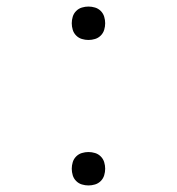

<svg xmlns="http://www.w3.org/2000/svg" viewBox="-20 -558 540 586"><path d="M250 -436Q240 -436 230 -439Q220 -442 212.5 -449.5Q205 -457 202 -467Q199 -477 199 -487Q199 -497 202 -507Q205 -517 212.5 -524.5Q220 -532 230 -535Q240 -538 250 -538Q260 -538 270 -535Q280 -532 287.5 -524.5Q295 -517 298 -507Q301 -497 301 -487Q301 -477 298 -467Q295 -457 287.5 -449.5Q280 -442 270 -439Q260 -436 250 -436ZM250 8Q240 8 230 5Q220 2 212.5 -5.5Q205 -13 202 -23Q199 -33 199 -43Q199 -53 202 -63Q205 -73 212.5 -80.5Q220 -88 230 -91Q240 -94 250 -94Q260 -94 270 -91Q280 -88 287.5 -80.5Q295 -73 298 -63Q301 -53 301 -43Q301 -33 298 -23Q295 -13 287.5 -5.5Q280 2 270 5Q260 8 250 8Z"/></svg>

Font: Iosevka Slab Extralight
Style: Regular
Weight: 200
Monospace: yes
Designer: Belleve Invis
Foundry: Belleve Invis
Version: Version 11.1.1; ttfautohint (v1.8.3)